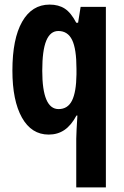

<svg xmlns="http://www.w3.org/2000/svg" viewBox="-20 -627 541 836"><path d="M312 -23Q312 -40 313.5 -64Q315 -88 317 -124H313Q290 -81 260.5 -61Q231 -41 192 -41Q117 -41 75.5 -115Q34 -189 34 -320Q34 -458 76.5 -532.5Q119 -607 196 -607Q235 -607 262 -589.5Q289 -572 312 -528H320L331 -597H441V189H312ZM235 -152Q275 -152 293.5 -189Q312 -226 313 -303V-327Q313 -414 294 -453Q275 -492 234 -492Q199 -492 181.5 -450Q164 -408 164 -319Q164 -152 235 -152Z"/></svg>

Font: Noto Sans Tamil UI ExtraCondensed
Style: Bold
Weight: 700
Width: 2
Designer: Jelle Bosma - Monotype Design Team
Foundry: Monotype Imaging Inc.
Version: Version 2.004; ttfautohint (v1.8.4.7-5d5b)